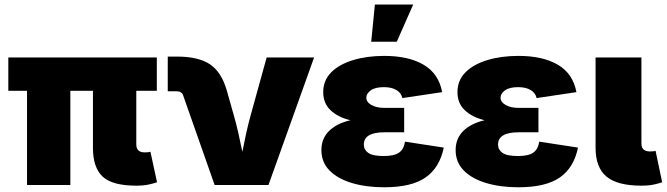

<svg xmlns="http://www.w3.org/2000/svg" viewBox="-20 -792 2857 822"><path d="M563.5 2.9Q460.9 2.9 419.4 -35.9Q377.9 -74.7 377.9 -159.2V-403.3H281.2V0H95.7V-403.3H15.6V-545.9H651.4V-403.3H563.5V-173.8Q563.5 -139.6 599.6 -139.6Q617.7 -139.6 624 -142.6L652.3 -11.7Q640.6 -7.3 617.9 -2.2Q595.2 2.9 563.5 2.9Z M898.9 0 764.2 -383.3Q758.3 -401.4 734.9 -401.4H698.2V-549.8H736.8Q830.1 -549.8 879.4 -516.4Q928.7 -482.9 951.2 -403.8L981.4 -296.9Q992.2 -259.3 1000.7 -221.2Q1009.3 -183.1 1017.6 -142.1Q1025.4 -183.1 1033.9 -221.2Q1042.5 -259.3 1052.7 -296.9L1121.6 -545.9H1324.7L1129.4 0Z M1624.5 9.8Q1547.9 9.8 1487.1 -8.3Q1426.3 -26.4 1391.1 -61.8Q1356 -97.2 1356 -149.4Q1356 -198.7 1388.4 -231Q1420.9 -263.2 1480 -277.3Q1427.2 -290 1395.5 -319.8Q1363.8 -349.6 1363.8 -397.5Q1363.8 -448.2 1398.4 -482.7Q1433.1 -517.1 1492.4 -534.9Q1551.8 -552.7 1624.5 -552.7Q1729.5 -552.7 1793.9 -514.6Q1858.4 -476.6 1873 -397.5L1702.6 -372.1Q1698.2 -393.6 1677.7 -406.2Q1657.2 -418.9 1623.5 -418.9Q1585.9 -418.9 1567.1 -405Q1548.3 -391.1 1548.3 -374Q1548.3 -355 1570.1 -342.5Q1591.8 -330.1 1625.5 -330.1H1710.4V-225.6H1625.5Q1537.6 -225.6 1537.6 -172.9Q1537.6 -150.9 1556.6 -137.5Q1575.7 -124 1622.6 -124Q1667.5 -124 1688.2 -138.4Q1709 -152.8 1713.9 -185.5L1879.9 -160.2Q1862.3 -74.2 1802 -32.2Q1741.7 9.8 1624.5 9.8ZM1569.3 -613.3 1585 -772.5H1749L1678.7 -613.3Z M2199.2 9.8Q2122.6 9.8 2061.8 -8.3Q2001 -26.4 1965.8 -61.8Q1930.7 -97.2 1930.7 -149.4Q1930.7 -198.7 1963.1 -231Q1995.6 -263.2 2054.7 -277.3Q2002 -290 1970.2 -319.8Q1938.5 -349.6 1938.5 -397.5Q1938.5 -448.2 1973.1 -482.7Q2007.8 -517.1 2067.1 -534.9Q2126.5 -552.7 2199.2 -552.7Q2304.2 -552.7 2368.7 -514.6Q2433.1 -476.6 2447.8 -397.5L2277.3 -372.1Q2272.9 -393.6 2252.4 -406.2Q2231.9 -418.9 2198.2 -418.9Q2160.6 -418.9 2141.8 -405Q2123 -391.1 2123 -374Q2123 -355 2144.8 -342.5Q2166.5 -330.1 2200.2 -330.1H2285.2V-225.6H2200.2Q2112.3 -225.6 2112.3 -172.9Q2112.3 -150.9 2131.3 -137.5Q2150.4 -124 2197.3 -124Q2242.2 -124 2262.9 -138.4Q2283.7 -152.8 2288.6 -185.5L2454.6 -160.2Q2437 -74.2 2376.7 -32.2Q2316.4 9.8 2199.2 9.8Z M2726.1 2.9Q2623.5 2.9 2576.7 -35.9Q2529.8 -74.7 2529.8 -159.2V-545.9H2726.1V-177.7Q2726.1 -143.6 2762.2 -143.6Q2780.3 -143.6 2786.6 -146.5L2814.9 -11.7Q2803.2 -7.3 2780.5 -2.2Q2757.8 2.9 2726.1 2.9Z"/></svg>

Font: Inter Black
Style: Regular
Weight: 900
Designer: Rasmus Andersson
Foundry: rsms
Version: Version 4.000;git-a52131595